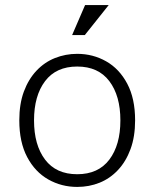

<svg xmlns="http://www.w3.org/2000/svg" viewBox="-20 -724 608 756"><path d="M284 12Q222 12 170 -17.5Q118 -47 87 -105.5Q56 -164 56 -250Q56 -315 74 -363.5Q92 -412 123.5 -445.5Q155 -479 196.5 -495.5Q238 -512 284 -512Q346 -512 398 -482.5Q450 -453 481 -394.5Q512 -336 512 -250Q512 -186 494 -137Q476 -88 444.5 -54.5Q413 -21 372 -4.5Q331 12 284 12ZM284 -38Q367 -38 410.5 -95.5Q454 -153 454 -250Q454 -347 410.5 -404.5Q367 -462 284 -462Q201 -462 157.5 -404.5Q114 -347 114 -250Q114 -153 157.5 -95.5Q201 -38 284 -38ZM314 -586H264L315 -704H408Z"/></svg>

Font: Inclusive Sans Light
Style: Regular
Weight: 300
Designer: Olivia King
Foundry: Olivia King
Version: Version 2.004